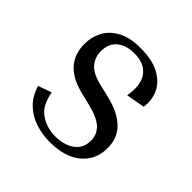

<svg xmlns="http://www.w3.org/2000/svg" viewBox="-141 -625 756 756"><g transform="rotate(45 237.0 -247.5)"><path d="M246 -202 185 -217Q60 -249 60 -361Q60 -398 77 -431Q94 -464 131.5 -484.5Q169 -505 228 -505Q294 -505 334 -483Q374 -461 390 -426Q406 -391 400 -350L322 -336Q334 -401 308.5 -437Q283 -473 225 -473Q180 -473 153 -450.5Q126 -428 126 -385Q126 -353 146 -328.5Q166 -304 213 -292L276 -277Q342 -261 378.5 -226Q415 -191 415 -134Q415 -70 368.5 -30Q322 10 236 10Q195 10 156.5 -2.5Q118 -15 89.5 -42.5Q61 -70 48 -114L104 -134Q115 -71 152 -46Q189 -21 237 -21Q265 -21 290.5 -30Q316 -39 332 -58.5Q348 -78 348 -109Q348 -141 326 -164Q304 -187 246 -202Z"/></g></svg>

Font: Inria Serif
Style: Regular
Weight: 400
Designer: Black Foundry Team
Foundry: Black Foundry
Version: Version 1.000; ttfautohint (v1.8.3)